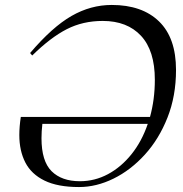

<svg xmlns="http://www.w3.org/2000/svg" viewBox="-20 -745 740 775"><path d="M64 -273H585.5Q595 -307.5 600 -345Q605 -382.5 605 -423Q605 -540.5 549.2 -600.5Q493.5 -660.5 394.5 -660.5Q314.5 -660.5 249.5 -627.2Q184.5 -594 110 -521L101.5 -531Q191 -636 268.5 -680.5Q346 -725 431 -725Q553.5 -725 622 -658.5Q690.5 -592 690.5 -462.5Q690.5 -357.5 656.2 -270.8Q622 -184 564.8 -121Q507.5 -58 438.2 -24Q369 10 299 10Q213 10 159.8 -16Q106.5 -42 82.2 -89.2Q58 -136.5 58 -199.5Q58 -234 64 -273ZM147.5 -187Q147.5 -94.5 188.2 -54Q229 -13.5 302.5 -13.5Q362.5 -13.5 415.8 -42Q469 -70.5 510.8 -122.5Q552.5 -174.5 576.5 -245H151Q147.5 -214.5 147.5 -187Z"/></svg>

Font: Newsreader 72pt
Style: Italic
Weight: 400
Italic angle: -17°
Designer: Hugues Gentile
Foundry: Production Type
Version: Version 1.003; ttfautohint (v1.8.3)